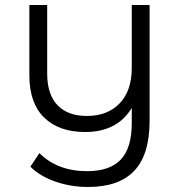

<svg xmlns="http://www.w3.org/2000/svg" viewBox="-20 -546 715 765"><path d="M505 -526H576V-64Q576 70 515 134.5Q454 199 331 199Q262 199 200.5 177.5Q139 156 101 118L137 64Q209 136 327 136Q418 136 461.5 89.5Q505 43 505 -55V-116Q447 -20 319 -20Q215 -20 156 -77.5Q97 -135 97 -246V-526H168V-253Q168 -170 209 -127Q250 -84 326 -84Q409 -84 457 -134.5Q505 -185 505 -275Z"/></svg>

Font: mBank
Style: Regular
Weight: 400
Designer: Julieta Ulanovsky
Foundry: Julieta Ulanovsky
Version: Version 7.200;PS 007.200;hotconv 1.0.88;makeotf.lib2.5.64775